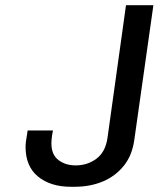

<svg xmlns="http://www.w3.org/2000/svg" viewBox="-20 -706 640 736"><path d="M252 10Q174 10 126 -29Q78 -68 78 -143Q78 -151 79.5 -164Q81 -177 86 -206H183Q179 -186 178 -174Q177 -162 177 -157Q177 -113 204 -92.5Q231 -72 270 -72Q315 -72 349.5 -97.5Q384 -123 392 -177L463 -686H568L495 -171Q487 -111 455 -71Q423 -31 374.5 -10.5Q326 10 266 10Z"/></svg>

Font: Chivo Mono
Style: Italic
Weight: 400
Italic angle: -8.05°
Monospace: yes
Version: Version 1.008